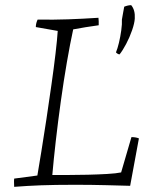

<svg xmlns="http://www.w3.org/2000/svg" viewBox="-20 -717 580 745"><path d="M35 8Q35 1 34.5 -7Q34 -15 35 -24L125 -36Q131 -72 140.5 -129.5Q150 -187 160 -254Q170 -321 179.5 -387.5Q189 -454 195.5 -509.5Q202 -565 204 -597L119 -612Q119 -620 121 -627.5Q123 -635 126 -641Q188 -640 244 -642Q300 -644 362 -648Q363 -642 363 -634.5Q363 -627 363 -619Q340 -616 312.5 -611.5Q285 -607 264 -603Q252 -548 239.5 -475.5Q227 -403 216 -324Q205 -245 196.5 -170.5Q188 -96 183 -38Q206 -38 243 -38Q280 -38 320.5 -39Q361 -40 396 -42Q431 -44 450 -48L490 -185Q507 -185 519 -180L485 4Q449 3 391.5 1.5Q334 0 271 0Q192 0 139 2Q86 4 35 8ZM453 -641Q454 -648 457.5 -666.5Q461 -685 462 -691Q477 -697 489 -697Q505 -678 503 -645Q502 -627 492.5 -599.5Q483 -572 469.5 -546.5Q456 -521 444 -506Q440 -506 435.5 -509Q431 -512 430 -514Q436 -528 441.5 -551Q447 -574 450.5 -599Q454 -624 453 -641Z"/></svg>

Font: Labrada Lght
Style: Italic
Weight: 300
Italic angle: -7°
Designer: Mercedes Jáuregui
Foundry: Omnibus-Type Team
Version: Version 1.000; ttfautohint (v1.8.4.7-5d5b)